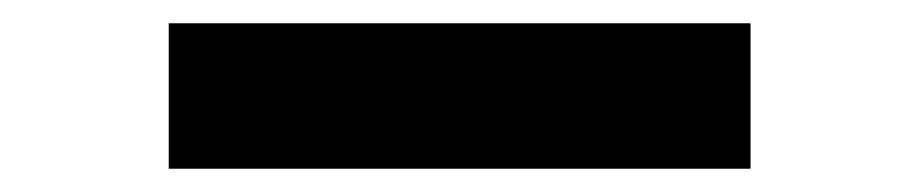

<svg xmlns="http://www.w3.org/2000/svg" viewBox="-20 -395 790 165"><path d="M125 -250V-375H625V-250Z"/></svg>

Font: Silkscreen
Style: Bold
Weight: 700
Designer: Jason Kottke
Foundry: Jason Kottke
Version: Version 1.001; ttfautohint (v1.8.4.7-5d5b)